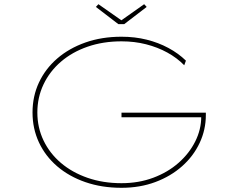

<svg xmlns="http://www.w3.org/2000/svg" viewBox="-20 -885 1122 915"><path d="M559 10Q465 10 387 -17Q309 -44 252.5 -92.5Q196 -141 165.5 -206.5Q135 -272 135 -349Q135 -426 165.5 -491.5Q196 -557 252.5 -606Q309 -655 387 -682.5Q465 -710 559 -710Q623 -710 679 -696Q735 -682 782.5 -656.5Q830 -631 866 -596L858 -574Q824 -609 777.5 -634.5Q731 -660 676 -674Q621 -688 559 -688Q471 -688 397.5 -662.5Q324 -637 270.5 -591Q217 -545 187.5 -483Q158 -421 158 -349Q158 -277 187.5 -215.5Q217 -154 270.5 -108.5Q324 -63 397.5 -37.5Q471 -12 559 -12Q641 -12 710.5 -38Q780 -64 831 -109Q882 -154 910.5 -211Q939 -268 939 -329V-337L950 -326H559V-348H961Q961 -345 961 -342.5Q961 -340 961 -339Q961 -338 961 -337Q961 -267 931.5 -204Q902 -141 848 -93Q794 -45 720.5 -17.5Q647 10 559 10ZM544 -770 437 -852 449 -865 566 -783H551L667 -865L679 -852L572 -770Z"/></svg>

Font: Lexend Zetta Thin
Style: Regular
Weight: 250
Version: Version 1.007